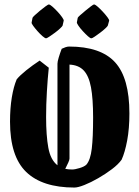

<svg xmlns="http://www.w3.org/2000/svg" viewBox="-20 -831 626 862"><path d="M199 -527Q194 -479 190.5 -420Q187 -361 187 -306Q187 -222 197 -167.5Q207 -113 238 -89V-545Q238 -554 243.5 -572.5Q249 -591 257 -612Q265 -616 274 -619Q283 -622 290 -622Q432 -622 496.5 -551.5Q561 -481 561 -322Q561 -254 551 -200.5Q541 -147 526 -114Q511 -93 482.5 -71.5Q454 -50 421 -31Q388 -12 359 -0.5Q330 11 314 11Q170 11 97.5 -59Q25 -129 25 -285Q25 -345 33 -393.5Q41 -442 55 -475Q70 -493 98 -515.5Q126 -538 158 -559ZM292 -119Q292 -113 286.5 -101Q281 -89 273 -73Q287 -70 304 -70Q316 -70 337.5 -76.5Q359 -83 368 -92Q386 -113 392 -163.5Q398 -214 398 -303Q398 -388 388.5 -439Q379 -490 356 -514.5Q333 -539 292 -541ZM329 -751Q329 -753 339.5 -762.5Q350 -772 363.5 -783Q377 -794 388 -802.5Q399 -811 402 -811Q407 -811 418 -801.5Q429 -792 441.5 -778.5Q454 -765 462.5 -753.5Q471 -742 470 -738L464 -716Q463 -713 453 -703.5Q443 -694 429.5 -684Q416 -674 405 -666.5Q394 -659 390 -659Q385 -659 374.5 -668.5Q364 -678 352 -691Q340 -704 332.5 -715Q325 -726 325 -730ZM126 -751Q126 -753 136 -762.5Q146 -772 159.5 -783Q173 -794 184.5 -802.5Q196 -811 199 -811Q204 -811 215 -801.5Q226 -792 238.5 -778.5Q251 -765 259 -753.5Q267 -742 266 -738L261 -716Q260 -713 250 -703.5Q240 -694 226.5 -684Q213 -674 201.5 -666.5Q190 -659 187 -659Q182 -659 171 -668.5Q160 -678 148.5 -691Q137 -704 129 -715Q121 -726 122 -730Z"/></svg>

Font: Grenze Gotisch ExtraBold
Style: Regular
Weight: 800
Designer: Renata Polastri
Foundry: Omnibus-Type
Version: Version 1.001